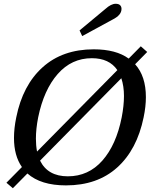

<svg xmlns="http://www.w3.org/2000/svg" viewBox="-20 -971 799 1016"><path d="M415 -780 401 -810 538 -924Q568 -951 592 -951Q608 -951 615.5 -943.5Q623 -936 623 -924Q623 -907 611 -893Q599 -879 575 -867ZM695 -631Q752 -568 752 -457Q752 -407 740 -350Q705 -179 600 -84.5Q495 10 329 10Q196 10 125 -53L48 25L14 -4L96 -87Q54 -147 54 -241Q54 -292 66 -350Q100 -520 205.5 -615Q311 -710 476 -710Q594 -710 661 -661L725 -726L759 -696ZM176 -169 601 -600Q558 -663 466 -663Q359 -663 285.5 -579.5Q212 -496 182 -350Q170 -289 170 -237Q170 -201 176 -169ZM622 -557 192 -121Q233 -38 339 -38Q448 -38 521.5 -121Q595 -204 624 -350Q636 -412 636 -463Q636 -515 622 -557Z"/></svg>

Font: Taviraj Medium
Style: Italic
Weight: 500
Italic angle: -12°
Designer: Katatrad Team
Foundry: CadsonDemak
Version: Version 1.001